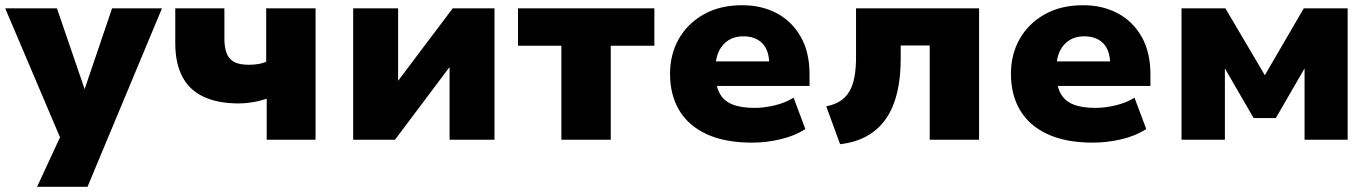

<svg xmlns="http://www.w3.org/2000/svg" viewBox="-28 -535 5251 735"><path d="M114 180 221 -51V36L-8 -503H190L299 -185H293L401 -503H592L307 180Z M993 0V-157Q966 -148 938 -143.5Q910 -139 887 -139Q805 -139 750.5 -165Q696 -191 669.5 -242.5Q643 -294 643 -369V-503H831V-386Q831 -354 839.5 -331.5Q848 -309 868 -298Q888 -287 925 -287Q943 -287 961.5 -290Q980 -293 991 -299V-503H1180V0Z M1324 0V-503H1496V-219H1491L1705 -503H1865V0H1693V-285H1698L1484 0Z M2121 0V-360H1955V-503H2477V-360H2310V0Z M2851 11Q2747 11 2677 -21.5Q2607 -54 2572 -113Q2537 -172 2537 -252Q2537 -327 2570.5 -386Q2604 -445 2666 -480Q2728 -515 2813 -515Q2888 -515 2946 -484Q3004 -453 3037.5 -394Q3071 -335 3071 -250V-206H2689V-300H2927L2917 -286Q2917 -342 2890.5 -369Q2864 -396 2817 -396Q2785 -396 2761.5 -381.5Q2738 -367 2724.5 -340Q2711 -313 2711 -273V-256Q2711 -208 2726.5 -178.5Q2742 -149 2775 -135.5Q2808 -122 2860 -122Q2898 -122 2939 -132Q2980 -142 3010 -161L3055 -41Q3013 -14 2958.5 -1.5Q2904 11 2851 11Z M3188 17 3135 -128Q3166 -134 3188 -148Q3210 -162 3223.5 -185Q3237 -208 3243 -240.5Q3249 -273 3249 -315V-503H3720V0H3531V-361H3420V-309Q3420 -238 3406.5 -181Q3393 -124 3365 -82.5Q3337 -41 3293 -15.5Q3249 10 3188 17Z M4156 11Q4052 11 3982 -21.5Q3912 -54 3877 -113Q3842 -172 3842 -252Q3842 -327 3875.5 -386Q3909 -445 3971 -480Q4033 -515 4118 -515Q4193 -515 4251 -484Q4309 -453 4342.5 -394Q4376 -335 4376 -250V-206H3994V-300H4232L4222 -286Q4222 -342 4195.5 -369Q4169 -396 4122 -396Q4090 -396 4066.5 -381.5Q4043 -367 4029.5 -340Q4016 -313 4016 -273V-256Q4016 -208 4031.5 -178.5Q4047 -149 4080 -135.5Q4113 -122 4165 -122Q4203 -122 4244 -132Q4285 -142 4315 -161L4360 -41Q4318 -14 4263.5 -1.5Q4209 11 4156 11Z M4495 0V-503H4663L4814 -247L4963 -503H5131V0H4966V-280H4970L4856 -83H4771L4657 -280H4661V0Z"/></svg>

Font: Nunito Sans 8pt Black
Style: Regular
Weight: 900
Version: Version 3.101;gftools[0.9.27]